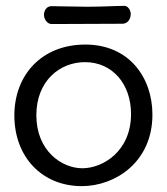

<svg xmlns="http://www.w3.org/2000/svg" viewBox="-20 -624 569 655"><path d="M500 -233C500 -360 420 -472 271 -472C123 -472 29 -369 29 -230C29 -88 124 11 259 11C372 11 500 -70 500 -233ZM270 -412C363 -412 427 -338 427 -235C427 -107 330 -50 261 -50C191 -50 104 -109 104 -231C104 -347 183 -412 270 -412ZM405 -604C373 -604 332 -601 277 -601C243 -601 175 -603 156 -603C138 -603 130 -587 130 -573C130 -559 141 -542 156 -542C203 -542 344 -543 397 -543C420 -543 426 -565 426 -576C426 -591 415 -604 405 -604Z"/></svg>

Font: Life Savers
Style: Bold
Weight: 700
Designer: Pablo Impallari, Rodrigo Fuenzalida, Brenda Gallo
Foundry: Pablo Impallari, Rodrigo Fuenzalida, Brenda Gallo
Version: Version 3.000